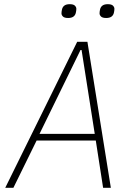

<svg xmlns="http://www.w3.org/2000/svg" viewBox="-20 -898 640 918"><path d="M473 0 438 -226H155L44 0H5L349 -698H398L510 0ZM370 -659H365L169 -258H433ZM306 -812Q288 -812 281 -819Q274 -826 274 -834Q274 -838 274.5 -842Q275 -846 276 -851Q281 -878 313 -878Q331 -878 338 -871Q345 -864 345 -856Q345 -852 344.5 -848Q344 -844 343 -839Q338 -812 306 -812ZM488 -812Q470 -812 463 -819Q456 -826 456 -834Q456 -838 456.5 -842Q457 -846 458 -851Q463 -878 495 -878Q513 -878 520 -871Q527 -864 527 -856Q527 -852 526.5 -848Q526 -844 525 -839Q520 -812 488 -812Z"/></svg>

Font: IBM Plex Mono ExtraLight
Style: Italic
Weight: 200
Italic angle: -9°
Monospace: yes
Designer: Mike Abbink, Paul van der Laan, Pieter van Rosmalen
Foundry: Bold Monday
Version: Version 2.3